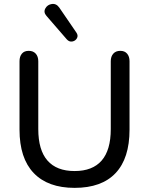

<svg xmlns="http://www.w3.org/2000/svg" viewBox="-20 -932 747 962"><path d="M77.8 -282.3V-625.2Q77.8 -648.9 89.6 -663.1Q101.4 -677.3 123.9 -677.3Q146.4 -677.3 159.1 -663.1Q171.8 -648.9 171.8 -625.2V-285.1Q171.8 -180.1 217.9 -127.5Q263.9 -75 353.7 -75Q443.6 -75 489.3 -127.5Q535 -180.1 535 -285.1V-625.2Q535 -648.9 547.6 -663.1Q560.1 -677.3 582.9 -677.3Q604.9 -677.3 616.9 -663.1Q629 -648.9 629 -625.2V-282.3Q629 -138.8 559.2 -64.8Q489.5 9.3 353.7 9.3Q219.9 9.3 148.8 -65.1Q77.8 -139.4 77.8 -282.3ZM277.3 -893.6 363.1 -768.2Q372.9 -753.5 365.4 -740.3Q358 -727 342.4 -724.1Q326.8 -721.2 314.6 -734.9L213 -852.2Q196.7 -870.5 207.1 -889.6Q217.5 -908.8 239.9 -912Q262.3 -915.1 277.3 -893.6Z"/></svg>

Font: SN Pro Thin
Style: Regular
Weight: 200
Designer: Tobias Whetton
Foundry: Supernotes
Version: Version 1.003;Glyphs 3.3 (3324)